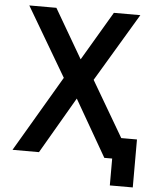

<svg xmlns="http://www.w3.org/2000/svg" viewBox="-57 -748 743 925"><g transform="rotate(5 315.0 -285.0)"><path d="M243 -367 47 -700H178L316 -463L456 -700H584L387 -370L544 -102H620V130H509V0H471L314 -273L155 0H27Z"/></g></svg>

Font: Golos UI Medium
Style: Regular
Weight: 500
Designer: A.Korolkova, Vitaly Kuzmin
Foundry: ParaType Ltd
Version: Version 2.000